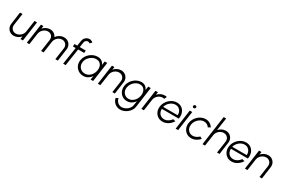

<svg xmlns="http://www.w3.org/2000/svg" viewBox="157 -2372 6276 4231"><g transform="rotate(30 3295.0 -256.0)"><path d="M-2.5 -192.5 40 -500H103.5L61 -204Q54 -162 69 -127.2Q84 -92.5 115.2 -72Q146.5 -51.5 188.5 -51.5Q230.5 -51.5 268.8 -72Q307 -92.5 333.5 -127.2Q360 -162 367 -204L409.5 -500H473L402.5 0H339L351.5 -73Q318 -34 271.2 -10.5Q224.5 13 173.5 13Q116.5 13 73.8 -14.8Q31 -42.5 10.2 -89Q-10.5 -135.5 -2.5 -192.5Z M502.5 0 573 -500H636.5L624 -428.5Q658 -467 704.8 -490.5Q751.5 -514 802.5 -514Q860 -514 902.8 -485.8Q945.5 -457.5 965 -411Q998 -457.5 1049.5 -485.8Q1101 -514 1158 -514Q1215 -514 1257.8 -486.2Q1300.5 -458.5 1321.5 -412Q1342.5 -365.5 1334 -308.5L1291 0H1227.5L1270 -295.5Q1277 -337 1262.8 -372Q1248.5 -407 1218.2 -428.2Q1188 -449.5 1146.5 -449.5Q1105.5 -449.5 1068.2 -429.8Q1031 -410 1005 -375.2Q979 -340.5 971.5 -295.5L929 0H865L907.5 -295.5Q915 -340.5 900.8 -375.2Q886.5 -410 855.8 -429.8Q825 -449.5 784 -449.5Q743 -449.5 705.5 -428.2Q668 -407 641.8 -372Q615.5 -337 608.5 -295.5L566 0Z M1581 -633.5 1560 -500H1712.5L1708.5 -436.5H1556L1489.5 0H1426L1492.5 -436.5H1422.5L1426.5 -500H1496.5L1517.5 -633.5Q1522 -669 1543 -698.2Q1564 -727.5 1595.2 -744.8Q1626.5 -762 1662 -762Q1717 -762 1750 -721.5L1702 -677Q1687 -698.5 1657.5 -698.5Q1631 -698.5 1608.5 -679.2Q1586 -660 1581 -633.5Z M2195.5 -500H2259.5L2189 0H2125L2139.5 -96.5Q2106.5 -47.5 2056.2 -17.2Q2006 13 1943 13Q1870 13 1815 -22.8Q1760 -58.5 1732.5 -118.8Q1705 -179 1715.5 -252Q1723 -306.5 1750 -354Q1777 -401.5 1818 -437.5Q1859 -473.5 1909 -493.8Q1959 -514 2013.5 -514Q2077.5 -514 2119.8 -483.2Q2162 -452.5 2181 -403ZM1946 -49Q2001 -49 2045.2 -76.2Q2089.5 -103.5 2118.2 -149.2Q2147 -195 2156 -250Q2165 -306.5 2151 -352.2Q2137 -398 2101.8 -425Q2066.5 -452 2012 -452Q1957 -452 1907.2 -424.8Q1857.5 -397.5 1823.2 -351.8Q1789 -306 1780 -250Q1771 -193.5 1790.8 -148Q1810.5 -102.5 1851.5 -75.8Q1892.5 -49 1946 -49Z M2785 -308.5 2742 0H2678.5L2721.5 -297Q2728.5 -339 2713.5 -373.8Q2698.5 -408.5 2667.2 -429Q2636 -449.5 2594 -449.5Q2552 -449.5 2513.8 -429Q2475.5 -408.5 2449 -373.8Q2422.5 -339 2415.5 -297L2372.5 0H2309L2379.5 -500H2443L2430.5 -428.5Q2464 -467 2511 -490.5Q2558 -514 2609 -514Q2666 -514 2708.8 -486.2Q2751.5 -458.5 2772.5 -412Q2793.5 -365.5 2785 -308.5Z M3303.5 -500H3367L3293 19.5Q3287 66.5 3260.8 108.2Q3234.5 150 3195 182Q3155.5 214 3108.2 232Q3061 250 3013.5 250Q2961.5 250 2916.8 226.2Q2872 202.5 2842.2 162.5Q2812.5 122.5 2804.5 74.5L2865 47.5Q2868 86 2889.8 117.5Q2911.5 149 2945.5 167.5Q2979.5 186 3018 186Q3064.5 186 3110.8 163.2Q3157 140.5 3189.8 102.5Q3222.5 64.5 3229.5 19.5L3249.5 -95.5Q3215 -47 3164.8 -17Q3114.5 13 3054 13Q2984 13 2931.5 -22.5Q2879 -58 2853.2 -117.8Q2827.5 -177.5 2837.5 -250Q2845 -304.5 2871.5 -352.2Q2898 -400 2938 -436.2Q2978 -472.5 3026.8 -493Q3075.5 -513.5 3128 -513.5Q3188.5 -513.5 3228.8 -483.5Q3269 -453.5 3287.5 -405ZM3058.5 -49Q3112 -49 3155.5 -76.8Q3199 -104.5 3227.5 -150.2Q3256 -196 3265 -250Q3273.5 -305 3259.8 -350.8Q3246 -396.5 3211.8 -424.2Q3177.5 -452 3124.5 -452Q3072 -452 3024.5 -424.8Q2977 -397.5 2944 -351.8Q2911 -306 2902 -250Q2893 -194 2911.2 -148.2Q2929.5 -102.5 2968.2 -75.8Q3007 -49 3058.5 -49Z M3416.5 0 3487 -500H3550.5L3538 -428.5Q3571.5 -467 3618.5 -490.5Q3665.5 -514 3716.5 -514Q3746 -514 3772 -506.5L3742 -443.5Q3723.5 -449.5 3701.5 -449.5Q3659.5 -449.5 3621.2 -429Q3583 -408.5 3556.5 -373.8Q3530 -339 3523 -297L3480 0Z M3956 13Q3887 13 3835.2 -22.5Q3783.5 -58 3758.2 -117.8Q3733 -177.5 3743 -250Q3750.5 -305 3776.8 -352.8Q3803 -400.5 3842.5 -436.8Q3882 -473 3930.2 -493.5Q3978.5 -514 4030 -514Q4104 -514 4156 -476.2Q4208 -438.5 4230.8 -373Q4253.5 -307.5 4239 -225H3808Q3804.5 -175.5 3823 -136Q3841.5 -96.5 3876.8 -73.8Q3912 -51 3960 -50.5Q4012 -50.5 4059 -77.8Q4106 -105 4139.5 -153L4203 -138Q4163.5 -71.5 4097.2 -29.2Q4031 13 3956 13ZM3810.5 -277.5H4179Q4184 -326 4165.5 -366.5Q4147 -407 4110.8 -431.5Q4074.5 -456 4026 -456Q3977 -456 3932.8 -432Q3888.5 -408 3856 -367.8Q3823.5 -327.5 3810.5 -277.5Z M4359.5 -500H4423L4352.5 0H4289ZM4406.5 -590.5Q4390.5 -590.5 4380.5 -600.8Q4370.5 -611 4372 -627Q4373 -643 4384.8 -653.2Q4396.5 -663.5 4412.5 -663.5Q4428 -663.5 4438 -653.2Q4448 -643 4447 -627Q4445.5 -611 4434 -600.8Q4422.5 -590.5 4406.5 -590.5Z M4846.5 -122 4901 -91.5Q4860 -44 4804 -15.5Q4748 13 4687 13Q4618 13 4566.2 -22.5Q4514.5 -58 4489.2 -117.8Q4464 -177.5 4474 -250Q4481.5 -305 4507.8 -352.8Q4534 -400.5 4573.5 -436.8Q4613 -473 4661.2 -493.5Q4709.5 -514 4761 -514Q4822 -514 4870 -485.5Q4918 -457 4945.5 -409L4887 -378.5Q4866.5 -413 4831.5 -431.8Q4796.5 -450.5 4757 -450.5Q4704.5 -450.5 4657.8 -422.8Q4611 -395 4578.8 -349.5Q4546.5 -304 4537.5 -250Q4528.5 -195.5 4546 -150Q4563.5 -104.5 4601.5 -77.5Q4639.5 -50.5 4691 -50.5Q4734 -50.5 4775 -70.5Q4816 -90.5 4846.5 -122Z M5448.5 -308.5 5405.5 0H5342L5385 -297Q5392 -339 5377 -373.8Q5362 -408.5 5330.8 -429Q5299.5 -449.5 5257.5 -449.5Q5215.5 -449.5 5177.2 -429Q5139 -408.5 5112.5 -373.8Q5086 -339 5079 -297L5036 0H4972.5L5078 -750H5141.5L5094 -428.5Q5127.5 -467 5174.5 -490.5Q5221.5 -514 5272.5 -514Q5329.5 -514 5372.2 -486.2Q5415 -458.5 5436 -412Q5457 -365.5 5448.5 -308.5Z M5714 13Q5645 13 5593.2 -22.5Q5541.5 -58 5516.2 -117.8Q5491 -177.5 5501 -250Q5508.5 -305 5534.8 -352.8Q5561 -400.5 5600.5 -436.8Q5640 -473 5688.2 -493.5Q5736.5 -514 5788 -514Q5862 -514 5914 -476.2Q5966 -438.5 5988.8 -373Q6011.5 -307.5 5997 -225H5566Q5562.5 -175.5 5581 -136Q5599.5 -96.5 5634.8 -73.8Q5670 -51 5718 -50.5Q5770 -50.5 5817 -77.8Q5864 -105 5897.5 -153L5961 -138Q5921.5 -71.5 5855.2 -29.2Q5789 13 5714 13ZM5568.5 -277.5H5937Q5942 -326 5923.5 -366.5Q5905 -407 5868.8 -431.5Q5832.5 -456 5784 -456Q5735 -456 5690.8 -432Q5646.5 -408 5614 -367.8Q5581.5 -327.5 5568.5 -277.5Z M6527.5 -308.5 6484.5 0H6421L6464 -297Q6471 -339 6456 -373.8Q6441 -408.5 6409.8 -429Q6378.5 -449.5 6336.5 -449.5Q6294.5 -449.5 6256.2 -429Q6218 -408.5 6191.5 -373.8Q6165 -339 6158 -297L6115 0H6051.5L6122 -500H6185.5L6173 -428.5Q6206.5 -467 6253.5 -490.5Q6300.5 -514 6351.5 -514Q6408.5 -514 6451.2 -486.2Q6494 -458.5 6515 -412Q6536 -365.5 6527.5 -308.5Z"/></g></svg>

Font: Urbanist Light
Style: Italic
Weight: 300
Italic angle: -8°
Designer: Corey Hu
Foundry: Corey Hu
Version: Version 1.330; ttfautohint (v1.8.4.7-5d5b)